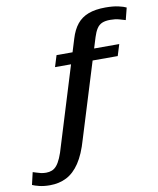

<svg xmlns="http://www.w3.org/2000/svg" viewBox="-247 -855 973 1179"><g transform="rotate(-10 240.0 -265.0)"><path d="M146 -537H537L515 -466H124ZM214 2Q189 90 153.5 143Q118 196 72 219.5Q26 243 -32 243Q-69 243 -97.5 236Q-126 229 -141 222L-123 145Q-115 147 -102.5 151.5Q-90 156 -74.5 159.5Q-59 163 -42 163Q-22 163 -5.5 156.5Q11 150 24.5 134Q38 118 50.5 89.5Q63 61 75 18L271 -619Q287 -672 314.5 -706Q342 -740 385.5 -756.5Q429 -773 492 -773Q540 -773 573 -765.5Q606 -758 621 -750L602 -675Q586 -680 562.5 -686.5Q539 -693 508 -693Q477 -693 457 -684.5Q437 -676 424 -656Q411 -636 401 -604Z"/></g></svg>

Font: Roboto Serif 20pt SemiBold
Style: Italic
Weight: 600
Italic angle: -10°
Version: Version 1.007